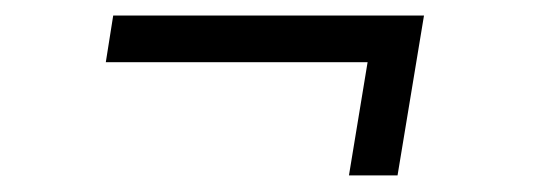

<svg xmlns="http://www.w3.org/2000/svg" viewBox="-20 -374 669 241"><path d="M418 -153.8 441.4 -295.9H112.8L122.1 -354.5H512.2L479 -153.8Z"/></svg>

Font: Inter 24pt Light
Style: Italic
Weight: 300
Italic angle: -9.3988°
Designer: Rasmus Andersson
Foundry: rsms
Version: Version 4.001;git-66647c0bb